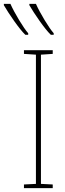

<svg xmlns="http://www.w3.org/2000/svg" viewBox="-79 -974 337 994"><path d="M107 -954H73V-947C98 -904 153 -823 184 -794H199V-802C176 -827 127 -908 107 -954ZM-25 -954H-59V-947C-34 -904 21 -823 52 -794H67V-802C44 -827 -5 -908 -25 -954ZM194 0V-19L133 -22V-691L194 -695V-714H45V-695L107 -691V-22L45 -19V0Z"/></svg>

Font: Noto Sans Condensed Thin
Style: Regular
Weight: 100
Width: 3
Designer: Monotype Design Team
Foundry: Monotype Imaging Inc.
Version: Version 2.013